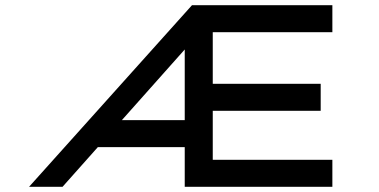

<svg xmlns="http://www.w3.org/2000/svg" viewBox="-20 -720 1461 740"><path d="M92 0 720 -700H1261V-596H800V-397H1216V-293H800V-104H1261V0H692V-153H341L434 -257H692V-575L722 -563L221 0Z"/></svg>

Font: Lexend Zetta
Style: Regular
Weight: 400
Designer: Bonnie Shaver-Troup, Thomas Jockin
Foundry: Lexend
Version: Version 1.007